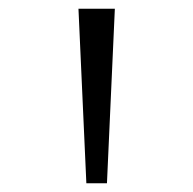

<svg xmlns="http://www.w3.org/2000/svg" viewBox="-20 -890 440 438"><path d="M242 -870 224 -472H177L159 -870Z"/></svg>

Font: Martel UltraLight
Style: Regular
Weight: 250
Designer: Dan Reynolds
Foundry: Dan Reynolds
Version: Version 1.001; ttfautohint (v1.1) -l 5 -r 5 -G 72 -x 0 -D la